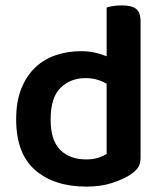

<svg xmlns="http://www.w3.org/2000/svg" viewBox="-20 -678 607 713"><path d="M502 -92Q502 -69 492 -55Q482 -41 462 -28Q437 -12 396 1.5Q355 15 301 15Q181 15 110.5 -46.5Q40 -108 40 -235Q40 -301 59 -348.5Q78 -396 110.5 -427Q143 -458 187 -473Q231 -488 282 -488Q309 -488 333 -482.5Q357 -477 376 -469V-650Q384 -653 399.5 -655.5Q415 -658 433 -658Q469 -658 485.5 -645Q502 -632 502 -599ZM376 -367Q361 -376 341 -382Q321 -388 298 -388Q242 -388 205 -352Q168 -316 168 -234Q168 -157 203.5 -121.5Q239 -86 300 -86Q326 -86 344.5 -92Q363 -98 376 -106Z"/></svg>

Font: Baloo Tammudu 2 SemiBold
Style: Regular
Weight: 600
Designer: Maithili Shingre, Omkar Shende and Ek Type
Foundry: Ek Type
Version: Version 1.640;hotconv 1.0.111;makeotfexe 2.5.65597; ttfautoh